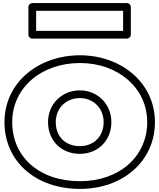

<svg xmlns="http://www.w3.org/2000/svg" viewBox="-20 -1176 1032 1243"><path d="M214 -1106H777V-976H214ZM189 -1156C178.3 -1156 164 -1146.1 164 -1131V-951C164 -940.3 173.9 -926 189 -926H802C812.7 -926 827 -935.9 827 -951V-1131C827 -1141.7 817.1 -1156 802 -1156ZM9 -385C9 -132.4 209.4 47 498 47C774.7 47 983 -132.1 983 -385C983 -641.4 763.5 -818 498 -818C227.7 -818 9 -641.5 9 -385ZM59 -385C59 -608.5 248.3 -768 498 -768C742.5 -768 933 -608.6 933 -385C933 -163.9 753.3 -3 498 -3C230.6 -3 59 -163.6 59 -385ZM341 -385C341 -477.2 409.1 -541 497 -541C582.7 -541 651 -477.3 651 -385C651 -293.2 587.6 -230 497 -230C402.2 -230 341 -293.1 341 -385ZM291 -385C291 -266.9 375.8 -180 497 -180C614.4 -180 701 -266.8 701 -385C701 -504.7 609.3 -591 497 -591C382.9 -591 291 -504.8 291 -385Z"/></svg>

Font: Poland Can Into
Style: BigWritingsOLn
Weight: 700
Foundry: Cannot Into Space Fonts
Version: Version 0.92